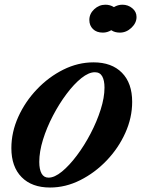

<svg xmlns="http://www.w3.org/2000/svg" viewBox="-20 -806 625 836"><path d="M198 10.5Q118.5 10.5 74 -34.8Q29.5 -80 29.5 -161Q29.5 -230.5 59.5 -297Q89.5 -363.5 140.8 -417.2Q192 -471 255.8 -502.8Q319.5 -534.5 387 -534.5Q466.5 -534.5 511 -489.2Q555.5 -444 555.5 -362.5Q555.5 -293.5 525.5 -227Q495.5 -160.5 444.2 -107Q393 -53.5 329.2 -21.5Q265.5 10.5 198 10.5ZM191.5 -32.5Q217.5 -32.5 249.8 -59Q282 -85.5 314.5 -128.8Q347 -172 374.2 -224Q401.5 -276 418.2 -328.5Q435 -381 435 -424.5Q435 -456 425 -473.8Q415 -491.5 393 -491.5Q366.5 -491.5 334.2 -465.8Q302 -440 269.8 -397Q237.5 -354 210.5 -302.2Q183.5 -250.5 167.2 -198Q151 -145.5 151 -101Q151 -68.5 161 -50.5Q171 -32.5 191.5 -32.5ZM428 -664Q400.5 -664 384.8 -679.5Q369 -695 369 -719Q369 -746 390.2 -765.8Q411.5 -785.5 439 -785.5Q459.5 -785.5 476 -775Q493.5 -785.5 513 -785.5Q537.5 -785.5 556 -770.2Q574.5 -755 574.5 -732Q574.5 -706 552.2 -685Q530 -664 502 -664Q479.5 -664 464.5 -674.5Q447 -664 428 -664Z"/></svg>

Font: Libre Caslon Text SemiBold Italic
Style: Regular
Weight: 600
Italic angle: -22.583°
Designer: Pablo Impallari, Rodrigo Fuenzalida, Katja Schimmel
Foundry: Pablo Impallari, Rodrigo Fuenzalida
Version: Version 2.000